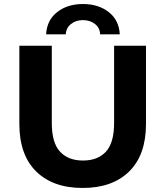

<svg xmlns="http://www.w3.org/2000/svg" viewBox="-20 -929 828 961"><path d="M393.8 11.8Q244.9 11.8 160.9 -71Q76.9 -153.8 76.9 -308.4V-700H239.3V-313.6Q239.3 -214.2 280.4 -169.9Q321.5 -125.5 395.2 -125.5Q469.3 -125.5 510.2 -169.9Q551.1 -214.2 551.1 -313.6V-700H710.7V-308.4Q710.7 -153.8 626.7 -71Q542.7 11.8 393.8 11.8ZM210.9 -757Q214.3 -827.6 265.8 -868.2Q317.3 -908.9 395.2 -908.9Q473.1 -908.9 524.6 -868.2Q576.1 -827.6 579.5 -757H481.3Q479.9 -789.8 455.2 -809Q430.4 -828.3 395.2 -828.3Q360 -828.3 335.6 -809Q311.1 -789.8 309.1 -757Z"/></svg>

Font: Montserrat Thin
Style: Regular
Weight: 100
Designer: Julieta Ulanovsky
Foundry: Julieta Ulanovsky
Version: Version 9.000